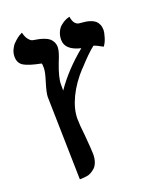

<svg xmlns="http://www.w3.org/2000/svg" viewBox="-143 -659 769 943"><g transform="rotate(-20 241.0 -187.0)"><path d="M199.2 -84Q199.2 -51.3 206.1 6.8Q212.9 86.4 212.9 106Q212.9 129.4 206.3 147.2Q199.7 165 189.5 174.3Q179.2 183.6 167 190.2Q154.8 196.8 143.1 197.5Q131.3 198.2 122.1 199.5Q112.8 200.7 108.9 199.2L99.1 -233.9Q99.1 -254.9 116.2 -310.1Q129.9 -354 129.9 -374Q129.9 -397.5 127 -398.9Q62 -411.6 37.6 -427Q13.2 -442.4 13.2 -475.1Q13.2 -494.1 21 -511.2Q28.8 -528.3 39.8 -539.3Q50.8 -550.3 61.5 -558.6Q72.3 -566.9 80.1 -570.3L87.9 -574.2Q93.3 -549.8 105 -535.9Q116.7 -522 127 -521Q145 -518.1 156.5 -515.6Q168 -513.2 183.1 -507.6Q198.2 -502 207.3 -494.6Q216.3 -487.3 222.7 -475.1Q229 -462.9 229 -446.8Q229 -424.8 207 -373Q180.2 -303.2 181.2 -268.1V-237.8Q240.7 -324.7 335.9 -402.8Q256.8 -421.4 256.8 -475.1Q256.8 -497.1 264.9 -514.9Q272.9 -532.7 284.2 -542.2Q295.4 -551.8 306.6 -557.9Q317.9 -564 326.2 -565.9L334 -567.9Q337.4 -543 347.7 -532Q357.9 -521 371.1 -521Q389.2 -519.5 402.1 -517.6Q415 -515.6 428.5 -510.5Q441.9 -505.4 450.2 -498Q458.5 -490.7 463.9 -478.3Q469.2 -465.8 469.2 -449.2Q469.2 -438.5 461.7 -412.8Q454.1 -387.2 441.9 -372.1Q411.1 -389.6 396 -394Q361.8 -367.7 307.1 -307.1V-308.1Q255.4 -252.4 227.3 -193.4Q199.2 -134.3 199.2 -84Z"/></g></svg>

Font: Linux Libertine G
Style: Semibold
Weight: 600
Designer: Philipp H. Poll
Foundry: Philipp H. Poll
Version: Version 5.1.1